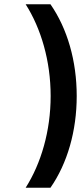

<svg xmlns="http://www.w3.org/2000/svg" viewBox="-20 -762 389 906"><path d="M218 -742H101C174 -627 219 -474 219 -309C219 -144 174 9 101 124H218C298 9 342 -144 342 -309C342 -474 298 -627 218 -742Z"/></svg>

Font: Montserrat_SPRD_medium Medium
Style: Regular
Weight: 400
Designer: Julieta Ulanovsky edited by Nelly Hempel
Foundry: Julieta Ulanovsky
Version: Version 4.000;PS 004.000;hotconv 1.0.88;makeotf.lib2.5.64775